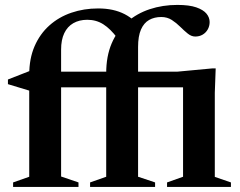

<svg xmlns="http://www.w3.org/2000/svg" viewBox="-20 -742 952 762"><path d="M732 -395.5H117L99 -381.5L11.5 -408V-426.5L106 -463.5L154 -457.5H683L822 -470.5H836L832.5 -374V-40L896.5 -18V0H643V-18L706.5 -40.5V-417.5ZM291.5 0H32V-18L96 -40.5V-445.5Q96 -509.5 117.2 -558.5Q138.5 -607.5 176 -641Q213.5 -674.5 263.2 -691.5Q313 -708.5 369.5 -708.5Q400.5 -708.5 426.8 -702.8Q453 -697 474.8 -685.8Q496.5 -674.5 514 -658.5L446 -590.5Q418.5 -627.5 390.2 -645.5Q362 -663.5 326.5 -663.5Q294.5 -663.5 271 -650Q247.5 -636.5 235 -610.2Q222.5 -584 222.5 -545V-41.5L291.5 -18ZM528 -40.5 595.5 -18V0H337.5V-18L401.5 -40.5V-451.5Q401.5 -519 423.2 -569.8Q445 -620.5 484 -654.5Q523 -688.5 574.2 -705.5Q625.5 -722.5 684 -722.5Q731 -722.5 759 -712.8Q787 -703 799.5 -687.8Q812 -672.5 812 -654.5Q812 -638.5 804.5 -625.2Q797 -612 784.2 -604.5Q771.5 -597 755 -597Q739.5 -597 725 -608.8Q710.5 -620.5 695.2 -635.8Q680 -651 661.8 -662.8Q643.5 -674.5 620 -674.5Q592.5 -674.5 571.8 -662.8Q551 -651 539.5 -624.8Q528 -598.5 528 -555.5Z"/></svg>

Font: Newsreader 36pt SemiBold
Style: Regular
Weight: 600
Designer: Hugues Gentile
Foundry: Production Type
Version: Version 1.003